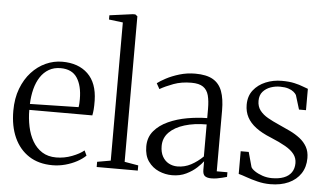

<svg xmlns="http://www.w3.org/2000/svg" viewBox="-55 -910 1734 1012"><g transform="rotate(5 812.5 -404.0)"><path d="M255.5 11Q182 11 130.8 -22.2Q79.5 -55.5 52.2 -115.5Q25 -175.5 25 -257Q25 -323 44.8 -374.8Q64.5 -426.5 97.8 -462.8Q131 -499 173 -518Q215 -537 260 -537Q345.5 -537 395.5 -489Q445.5 -441 447.5 -348.5Q448 -319.5 446.5 -301.2Q445 -283 442 -269H108.5Q108.5 -223.5 117.5 -180.8Q126.5 -138 146 -104.5Q165.5 -71 196.5 -51.2Q227.5 -31.5 271 -31.5Q314 -31.5 354.5 -47Q395 -62.5 417.5 -81.5L430 -55Q411.5 -37 383.8 -22Q356 -7 322.8 2Q289.5 11 255.5 11ZM109 -300.5 366 -306Q368 -316 368.5 -327.5Q369 -339 369 -349Q369 -419 341.8 -460.8Q314.5 -502.5 254 -502.5Q219 -502.5 192.2 -487Q165.5 -471.5 147.5 -444Q129.5 -416.5 120 -379.8Q110.5 -343 109 -300.5Z M559.5 -40V-771L485.5 -780V-802.5L608 -819H621.5L633 -810V-40L706 -27.5V0H488.5V-27.5Z M888 8.5Q851.5 8.5 817.5 -6.2Q783.5 -21 761.5 -51.8Q739.5 -82.5 739.5 -131Q739.5 -179.5 767.8 -213Q796 -246.5 841.8 -267.2Q887.5 -288 941.5 -297.5Q995.5 -307 1046.5 -307.5V-355.5Q1046.5 -399 1038.8 -427.8Q1031 -456.5 1009.8 -471.2Q988.5 -486 947.5 -486Q895 -486 853.2 -470.5Q811.5 -455 782 -438L765.5 -467.5Q780.5 -479.5 810.5 -495.5Q840.5 -511.5 880.2 -523.5Q920 -535.5 964 -535.5Q1023 -535.5 1057.2 -515.8Q1091.5 -496 1106.2 -456Q1121 -416 1121 -354.5V-32.5H1177.5V-8Q1167 -5 1153.5 -1.5Q1140 2 1125.2 4.5Q1110.5 7 1095 7Q1073 7 1061.5 -1.5Q1050 -10 1050 -34.5V-79.5Q1040 -65.5 1017.5 -44.5Q995 -23.5 962.2 -7.5Q929.5 8.5 888 8.5ZM911.5 -40Q950 -40 983.8 -58Q1017.5 -76 1046.5 -104.5V-274Q981 -274 929.8 -258.2Q878.5 -242.5 849.2 -212.8Q820 -183 820 -140.5Q820 -107.5 832.5 -85Q845 -62.5 866 -51.2Q887 -40 911.5 -40Z M1407.5 10.5Q1372.5 10.5 1339.5 2.2Q1306.5 -6 1280 -15.5Q1253.5 -25 1237.5 -29V-149H1280L1301.5 -71Q1305.5 -61.5 1322.2 -50Q1339 -38.5 1363.2 -30.2Q1387.5 -22 1413.5 -22Q1450 -22 1476.2 -32Q1502.5 -42 1516.5 -62.2Q1530.5 -82.5 1530.5 -111.5Q1530.5 -138 1515 -158.5Q1499.5 -179 1468.2 -197Q1437 -215 1389.5 -234.5Q1341 -254 1309.8 -277.5Q1278.5 -301 1263 -330.2Q1247.5 -359.5 1247.5 -396Q1247.5 -442 1272 -473.2Q1296.5 -504.5 1336.2 -521Q1376 -537.5 1421.5 -537.5Q1461 -537.5 1488.2 -531.2Q1515.5 -525 1533.2 -517.8Q1551 -510.5 1561.5 -507.5V-394.5H1524.5L1501.5 -469.5Q1497 -477.5 1486.8 -486Q1476.5 -494.5 1459 -500.2Q1441.5 -506 1416 -506Q1390.5 -506.5 1365.5 -497.8Q1340.5 -489 1324.2 -470.5Q1308 -452 1308 -422Q1308 -392 1324 -371.2Q1340 -350.5 1366.5 -335.5Q1393 -320.5 1424 -307Q1456 -293 1486 -278.5Q1516 -264 1539.5 -245.8Q1563 -227.5 1577 -202.8Q1591 -178 1591 -143.5Q1591 -96 1568.2 -61.5Q1545.5 -27 1504.2 -8.2Q1463 10.5 1407.5 10.5Z"/></g></svg>

Font: Merriweather 96pt Light
Style: Regular
Weight: 300
Version: Version 2.100